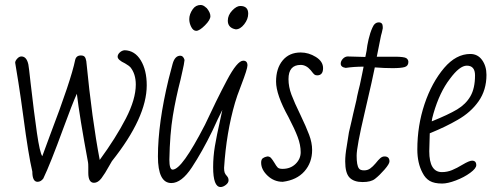

<svg xmlns="http://www.w3.org/2000/svg" viewBox="-20 -728 1989 772"><path d="M335 -33V-57Q335 -70 334 -75Q300 -258 289 -351Q270 -309 235 -213Q182 -68 154 -10Q144 3 131 3Q110 3 110 -38Q94 -106 74 -258Q64 -333 54 -396.5Q44 -460 41 -476Q41 -483 49 -492Q57 -501 66 -501Q87 -501 94 -469Q96 -460 103 -395Q117 -273 128.5 -193.5Q140 -114 150 -100L181 -184Q266 -407 282 -486Q286 -505 305 -505Q316 -505 320.5 -499.5Q325 -494 327 -482Q350 -247 381 -85Q446 -174 486 -251.5Q526 -329 526 -388Q526 -431 504 -458Q501 -462 483 -473Q453 -487 453 -500Q453 -509 461.5 -517Q470 -525 481 -526Q522 -525 546 -485.5Q570 -446 570 -385Q570 -256 430 -80Q421 -65 419 -61Q402 -30 388 -11.5Q374 7 358 7Q335 7 335 -33Z M837 -56Q837 -98 844 -140Q851 -182 866 -249L874 -286Q857 -253 834 -202Q793 -118 751.5 -55Q710 8 669 8Q615 8 615 -99Q615 -232 658 -410L674 -471Q683 -504 705 -504Q717 -504 722 -487Q720 -469 714 -444Q708 -419 706 -408Q687 -335 675 -262.5Q663 -190 661 -86Q661 -46 674 -46Q693 -46 725 -90.5Q757 -135 804 -226Q850 -325 892 -404.5Q934 -484 958 -484Q975 -484 975 -465Q975 -451 950 -386Q931 -337 925 -315Q890 -195 881 -53Q881 -40 883.5 -33.5Q886 -27 892.5 -20Q899 -13 899 -3Q899 7 888 15.5Q877 24 867 24Q837 24 837 -56ZM741 -651Q741 -671 755 -691Q767 -708 787 -708Q798 -708 810 -696V-697Q826 -678 826 -663Q826 -648 804 -626Q782 -604 769 -604Q757 -604 749 -619.5Q741 -635 741 -651ZM920 -612Q896 -620 896 -645Q896 -667 913.5 -685.5Q931 -704 946 -704Q978 -704 978 -673Q978 -651 962 -630.5Q946 -610 928 -610Z M1055 -99Q1064 -99 1069.5 -93Q1075 -87 1083 -74Q1091 -60 1096.5 -54.5Q1102 -49 1116 -49Q1148 -49 1168.5 -69Q1189 -89 1189 -116Q1189 -145 1177 -177Q1165 -209 1140 -257Q1090 -347 1090 -400Q1090 -453 1116.5 -485Q1143 -517 1189 -517Q1221 -517 1250 -499Q1279 -481 1279 -454Q1279 -425 1255 -425Q1248 -425 1243.5 -429Q1239 -433 1235 -438.5Q1231 -444 1229 -446Q1211 -467 1189 -467Q1140 -467 1140 -410Q1140 -379 1152 -347Q1164 -315 1188 -266Q1211 -218 1223 -186Q1235 -154 1235 -125Q1235 -74 1204 -39Q1173 -4 1117 3Q1082 3 1056 -21.5Q1030 -46 1030 -74Q1030 -87 1037 -92Q1044 -97 1055 -99Z M1368 -79Q1368 -105 1374 -139L1383 -196L1394 -243L1400 -270L1413 -325Q1415 -338 1422 -367L1427 -387L1436 -430L1442 -460Q1403 -460 1370 -455Q1350 -458 1350 -472Q1350 -482 1358 -491Q1366 -500 1377 -501L1449 -499Q1449 -499 1454 -524Q1456 -544 1462 -570Q1468 -596 1477 -616Q1486 -638 1503 -638Q1519 -638 1519 -620V-614Q1515 -594 1512 -585L1495 -500H1567Q1605 -500 1614 -494Q1622 -488 1622 -479Q1622 -463 1607.5 -458.5Q1593 -454 1558 -454Q1526 -454 1487 -457Q1481 -424 1446 -274Q1414 -138 1414 -102Q1414 -63 1423 -51Q1428 -43 1444 -43Q1458 -43 1468.5 -50.5Q1479 -58 1490 -71Q1501 -85 1509 -92Q1517 -99 1526 -99Q1546 -99 1546 -79Q1546 -69 1526 -46Q1506 -23 1488 -9Q1472 4 1438 4Q1403 4 1385.5 -14Q1368 -32 1368 -79Z M1679 -33Q1658 -72 1658 -127Q1658 -223 1687 -309.5Q1716 -396 1766 -455Q1814 -511 1871 -511Q1901 -511 1918.5 -486.5Q1936 -462 1936 -427Q1936 -366 1904.5 -321Q1873 -276 1820 -246Q1774 -219 1708 -192L1706 -120Q1706 -36 1757 -36Q1778 -36 1797.5 -44Q1817 -52 1840 -66Q1867 -82 1878 -82Q1895 -82 1895 -64Q1895 -51 1870.5 -33Q1846 -15 1813 -2.5Q1780 10 1758 10Q1726 10 1708 -0.5Q1690 -11 1679 -33ZM1890 -425Q1890 -464 1857 -464Q1828 -464 1789 -411Q1748 -358 1723 -272Q1716 -248 1716 -240Q1783 -267 1818 -288Q1853 -309 1871.5 -341Q1890 -373 1890 -425Z"/></svg>

Font: Bad Script
Style: Regular
Weight: 400
Italic angle: -10°
Designer: Roman Shchyukin (Gaslight Type Foundry), Cyreal (Charset Expansion)
Foundry: Gaslight
Version: Version 2.000